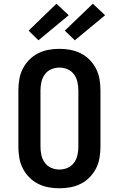

<svg xmlns="http://www.w3.org/2000/svg" viewBox="-20 -1006 640 1034"><path d="M300 8Q270 8 240.5 2.5Q211 -3 184.5 -16.5Q158 -30 137 -51.5Q116 -73 102.5 -99.5Q89 -126 84 -156Q79 -186 79 -215V-520Q79 -549 84 -579Q89 -609 102.5 -635.5Q116 -662 137 -683.5Q158 -705 184.5 -718.5Q211 -732 240.5 -737.5Q270 -743 300 -743Q330 -743 359.5 -737.5Q389 -732 415.5 -718.5Q442 -705 463 -683.5Q484 -662 497.5 -635.5Q511 -609 516 -579Q521 -549 521 -520V-215Q521 -186 516 -156Q511 -126 497.5 -99.5Q484 -73 463 -51.5Q442 -30 415.5 -16.5Q389 -3 359.5 2.5Q330 8 300 8ZM300 -93Q323 -93 344 -102Q365 -111 378.5 -129.5Q392 -148 397 -170.5Q402 -193 402 -215V-520Q402 -542 397 -564.5Q392 -587 378.5 -605.5Q365 -624 344 -633Q323 -642 300 -642Q277 -642 256 -633Q235 -624 221.5 -605.5Q208 -587 203 -564.5Q198 -542 198 -520V-215Q198 -193 203 -170.5Q208 -148 221.5 -129.5Q235 -111 256 -102Q277 -93 300 -93ZM383 -789 329 -841 480 -986 546 -924ZM187 -789 134 -841 284 -986 350 -924Z"/></svg>

Font: Iosevka Plex Etoile
Style: Bold
Weight: 700
Designer: Belleve Invis
Foundry: Belleve Invis
Version: Version 25.1.1; ttfautohint (v1.8.4)